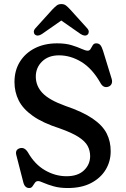

<svg xmlns="http://www.w3.org/2000/svg" viewBox="-20 -932 634 968"><path d="M321.5 16Q280.5 16 250 7.2Q219.5 -1.5 200 -10.2Q180.5 -19 172.5 -19Q161.5 -19 155.8 -10.2Q150 -1.5 144 7.2Q138 16 127.5 16Q104 16 97 -15L62 -151Q55.5 -178 81 -185Q104 -191 121 -163.5Q155 -103.5 207 -73.5Q259 -43.5 315.5 -43.5Q372 -43.5 403 -72.8Q434 -102 434.5 -144Q434.5 -172.5 422 -196Q409.5 -219.5 376.5 -241Q343.5 -262.5 281.5 -284.5Q196 -312 146 -347.2Q96 -382.5 74.5 -425.2Q53 -468 53 -518.5Q53 -576.5 80 -620.2Q107 -664 155.5 -688.8Q204 -713.5 268 -713.5Q311 -713.5 341 -704.2Q371 -695 391 -685.8Q411 -676.5 422.5 -676.5Q432 -676.5 437 -685.8Q442 -695 447.8 -704.2Q453.5 -713.5 465 -713.5Q478 -713.5 485.5 -705.2Q493 -697 499.5 -676L543 -534.5Q547.5 -519 542 -508.2Q536.5 -497.5 523.5 -494Q500 -488 486 -514.5Q445 -586.5 390.5 -619.8Q336 -653 277.5 -653Q224 -653 192.2 -622Q160.5 -591 160.5 -546Q160.5 -499 193.8 -463.5Q227 -428 308.5 -398.5Q397 -368.5 447.2 -334Q497.5 -299.5 518 -258.8Q538.5 -218 538 -168.5Q538 -118.5 512.8 -76.5Q487.5 -34.5 439.2 -9.2Q391 16 321.5 16ZM191.5 -760.5Q170 -746.5 156.5 -757.5Q151 -762 150.5 -771Q150 -780 158.5 -789.5L244 -884Q256 -896.5 265.5 -904Q275 -911.5 289.5 -911.5Q303.5 -911.5 313 -904Q322.5 -896.5 334 -884L419.5 -789.5Q428 -780 427.5 -771Q427 -762 421.5 -757.5Q408.5 -746.5 386.5 -760.5L289 -828.5Z"/></svg>

Font: Fraunces 9pt S100
Style: Regular
Weight: 400
Version: Version 1.000; ttfautohint (v1.8.3)